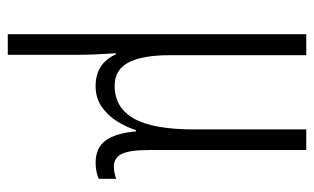

<svg xmlns="http://www.w3.org/2000/svg" viewBox="-177 -395 808 494"><g transform="rotate(90 227.0 -148.0)"><path d="M68 236V-532H122V-181Q122 -111 140.5 -75Q159 -39 201 -39Q257 -39 285 -88.5Q313 -138 313 -243V-532H366V-128Q366 -78 376 -57.5Q386 -37 408 -37Q425 -37 440 -43V2Q434 5 422.5 7.5Q411 10 399 10Q361 10 342 -15Q323 -40 318 -94H315Q307 -69 292 -45Q277 -21 254.5 -5.5Q232 10 202 10Q143 10 120 -42H117Q119 -13 120 11Q121 35 121 56V236Z"/></g></svg>

Font: Noto Sans ExtraCondensed Light
Style: Regular
Weight: 300
Width: 2
Designer: Monotype Design Team
Foundry: Monotype Imaging Inc.
Version: Version 2.013; ttfautohint (v1.8.4.7-5d5b)